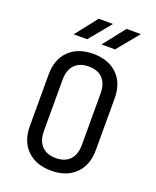

<svg xmlns="http://www.w3.org/2000/svg" viewBox="-172 -1049 943 1159"><g transform="rotate(20 300.0 -470.0)"><path d="M300 10Q202 10 145 -46Q88 -102 88 -200V-530Q88 -628 145 -684Q202 -740 300 -740Q398 -740 455 -684.5Q512 -629 512 -531V-200Q512 -102 455 -46Q398 10 300 10ZM300 -71Q359 -71 390.5 -104.5Q422 -138 422 -200V-530Q422 -592 390.5 -625.5Q359 -659 300 -659Q242 -659 210 -625.5Q178 -592 178 -530V-200Q178 -138 210 -104.5Q242 -71 300 -71ZM326 -810 436 -950H528L413 -810ZM147 -810 257 -950H349L234 -810Z"/></g></svg>

Font: JetBrainsMono NF
Style: Regular
Weight: 400
Designer: Philipp Nurullin, Konstantin Bulenkov
Foundry: JetBrains
Version: Version 2.251; ttfautohint (v1.8.3);Nerd Fonts 2.2.2